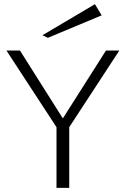

<svg xmlns="http://www.w3.org/2000/svg" viewBox="-20 -903 605 923"><path d="M251.6 0V-291.6L11 -660H76L282.1 -333.8L489.4 -660H553.6L312.8 -291.6V0ZM210.1 -721.2 184 -733.6 436.4 -882.9 468.7 -829.2Z"/></svg>

Font: Panamera Thin
Style: Regular
Weight: 100
Designer: Bastien Sozeau
Foundry: NBR — Bastien Sozeau
Version: Version 3.003;gftools[0.9.33]